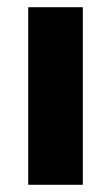

<svg xmlns="http://www.w3.org/2000/svg" viewBox="-20 -511 308 531"><path d="M58 0V-491H209V0Z"/></svg>

Font: Nunito Sans 12pt ExtraBold
Style: Regular
Weight: 800
Designer: Vernon Adams
Foundry: Vernon Adams
Version: Version 3.101;gftools[0.9.27]